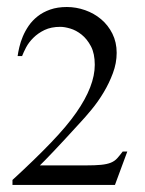

<svg xmlns="http://www.w3.org/2000/svg" viewBox="-20 -852 413 548"><path d="M308.1 -324.2H15.6V-338.4Q80.1 -397.5 125.7 -445.1Q171.4 -492.7 197.8 -530.8Q250.5 -606.4 250.5 -667Q250.5 -699.2 239.5 -720Q228.5 -740.7 212.9 -753.2Q197.3 -765.6 180.7 -770.5Q164.1 -775.4 152.3 -775.4Q126 -775.4 107.2 -766.4Q88.4 -757.3 75.2 -744.1Q62 -731 54.4 -716.6Q46.9 -702.1 43 -691.9H30.3Q31.7 -702.6 35.2 -717.5Q38.6 -732.4 45.2 -748Q51.8 -763.7 62 -778.6Q72.3 -793.5 87.4 -805.4Q102.5 -817.4 123.3 -824.7Q144 -832 170.9 -832Q197.3 -832 222.9 -823Q248.5 -814 268.6 -797.1Q288.6 -780.3 300.8 -755.9Q313 -731.4 313 -701.2Q313 -671.9 302.2 -643.1Q291.5 -614.3 275.6 -587.9Q259.8 -561.5 241.2 -539.1Q222.7 -516.6 207 -500Q161.6 -450.2 133.3 -420.4Q105 -390.6 93.8 -379.9H223.6Q252 -379.9 268.8 -381.6Q285.6 -383.3 296.4 -387.7Q307.1 -392.1 314.2 -399.9Q321.3 -407.7 330.1 -419.4H343.3Z"/></svg>

Font: BabelStone Roman
Style: Regular
Weight: 400
Designer: Walt Agee, Victor Gaultney, Peter Martin, Debbi Hosken, Becca Hirsbrunner (SIL); Andrew West (BabelStone)
Foundry: BabelStone
Version: Version 16.000